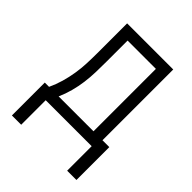

<svg xmlns="http://www.w3.org/2000/svg" viewBox="-196 -625 892 892"><g transform="rotate(45 250.0 -179.5)"><path d="M99 161H38V-55H66Q81 -87 90.5 -120Q100 -153 105.5 -187Q111 -221 112.5 -255.5Q114 -290 114 -325V-520H417V-55H462V161H401V0H99ZM129 -55H358V-465H172V-325Q172 -291 171 -256.5Q170 -222 165.5 -188Q161 -154 152 -120.5Q143 -87 129 -55Z"/></g></svg>

Font: Iosevka Light
Style: Regular
Weight: 300
Monospace: yes
Designer: Belleve Invis
Foundry: Belleve Invis
Version: Version 32.5.0; ttfautohint (v1.8.4)